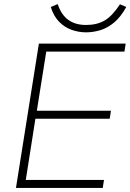

<svg xmlns="http://www.w3.org/2000/svg" viewBox="-20 -918 637 938"><path d="M58 0 170 -705H594L588 -666H206L160 -377H522L516 -338H153L106 -39H488L482 0ZM400 -760Q365 -760 330.5 -772Q296 -784 269 -811.5Q242 -839 228 -884L262 -898Q279 -846 313.5 -821Q348 -796 400 -796Q453 -796 490.5 -817.5Q528 -839 566 -897L597 -884Q570 -835 537.5 -808Q505 -781 470 -770.5Q435 -760 400 -760Z"/></svg>

Font: Nunito Sans 12pt ExtraLight
Style: Italic
Weight: 200
Italic angle: -9°
Designer: Vernon Adams
Foundry: Vernon Adams
Version: Version 3.101;gftools[0.9.27]